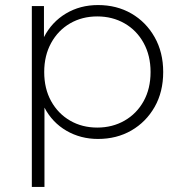

<svg xmlns="http://www.w3.org/2000/svg" viewBox="-20 -546 715 760"><path d="M368 4Q299 4 243 -28.5Q187 -61 156 -120V194H106V-522H154V-399Q185 -459 241 -492.5Q297 -526 368 -526Q442 -526 500 -492.5Q558 -459 592 -399Q626 -339 626 -261Q626 -182 592 -122.5Q558 -63 500 -29.5Q442 4 368 4ZM365 -41Q425 -41 473 -68.5Q521 -96 548.5 -145.5Q576 -195 576 -261Q576 -326 548.5 -376Q521 -426 473 -453.5Q425 -481 365 -481Q305 -481 257.5 -453.5Q210 -426 182.5 -376Q155 -326 155 -261Q155 -195 182.5 -145.5Q210 -96 257.5 -68.5Q305 -41 365 -41Z"/></svg>

Font: Montserrat Light
Style: Regular
Weight: 300
Designer: Julieta Ulanovsky
Foundry: Julieta Ulanovsky
Version: Version 9.000; ttfautohint (v1.8.4.7-5d5b)